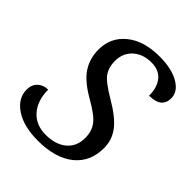

<svg xmlns="http://www.w3.org/2000/svg" viewBox="-207 -840 967 967"><g transform="rotate(45 276.5 -357.0)"><path d="M84 -209Q84 -132.3 124.5 -85.7Q165 -39.1 235.8 -39.1Q305.7 -39.1 346.9 -73.7Q388.2 -108.4 388.2 -168Q388.2 -215.3 364.5 -248Q340.8 -280.8 262.2 -325.2Q182.1 -371.6 151.1 -420.4Q120.1 -469.2 120.1 -530.8Q120.1 -617.2 185.5 -670.7Q251 -724.1 362.8 -724.1Q449.7 -724.1 501.5 -693.8Q553.2 -663.6 553.2 -616.2Q553.2 -546.9 464.8 -546.9Q464.8 -605.5 437 -639.6Q409.2 -673.8 355 -673.8Q295.4 -673.8 257.3 -639.6Q219.2 -605.5 219.2 -547.9Q219.2 -505.4 239.5 -474.4Q259.8 -443.4 342.8 -395Q421.4 -349.1 456.3 -303.7Q491.2 -258.3 491.2 -200.2Q491.2 -101.1 421.9 -45.7Q352.5 9.8 229 9.8Q127 9.8 66.9 -30.5Q6.8 -70.8 6.8 -132.8Q6.8 -167.5 28.6 -188.2Q50.3 -209 84 -209Z"/></g></svg>

Font: Droid Serif
Style: Italic
Weight: 400
Italic angle: -12°
Designer: Monotype Design team
Foundry: Monotype Imaging Inc.
Version: Version 1.03